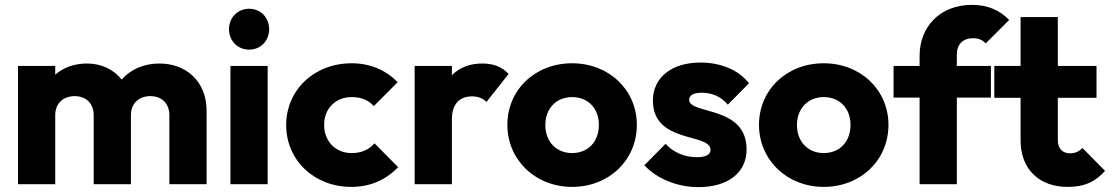

<svg xmlns="http://www.w3.org/2000/svg" viewBox="-20 -757 4573 789"><path d="M54 0H207V-284C207 -333 241 -362 287 -362C332 -362 365 -333 365 -284V0H518V-284C518 -333 552 -362 598 -362C643 -362 676 -333 676 -284V0H829V-301C829 -423 745 -496 635 -496C571 -496 517 -472 480 -430C447 -472 396 -496 338 -496C286 -496 241 -480 207 -450V-486H54Z M927 0H1080V-486H927ZM921 -637C921 -590 956 -553 1004 -553C1052 -553 1086 -590 1086 -637C1086 -684 1052 -721 1004 -721C956 -721 921 -684 921 -637Z M1423 11C1501 11 1565 -17 1616 -70L1519 -168C1496 -142 1466 -128 1425 -128C1360 -128 1312 -175 1312 -244C1312 -312 1360 -358 1425 -358C1464 -358 1494 -346 1516 -321L1614 -419C1565 -470 1500 -497 1425 -497C1272 -497 1156 -388 1156 -243C1156 -98 1272 11 1423 11Z M1684 0H1837V-267C1837 -330 1869 -361 1920 -361C1946 -361 1965 -352 1979 -338L2070 -453C2044 -482 2008 -496 1962 -496C1909 -496 1868 -479 1837 -448V-486H1684Z M2331 11C2483 11 2597 -99 2597 -244C2597 -388 2482 -497 2331 -497C2179 -497 2065 -388 2065 -244C2065 -100 2180 11 2331 11ZM2221 -243C2221 -311 2266 -358 2331 -358C2396 -358 2441 -312 2441 -244C2441 -175 2397 -128 2331 -128C2266 -128 2221 -175 2221 -243Z M2850 12C2971 12 3048 -47 3048 -143C3048 -325 2812 -285 2812 -347C2812 -365 2829 -376 2864 -376C2901 -376 2941 -363 2971 -327L3058 -415C3014 -471 2940 -500 2858 -500C2739 -500 2663 -437 2663 -344C2663 -165 2900 -212 2900 -141C2900 -122 2880 -111 2844 -111C2792 -111 2747 -131 2715 -166L2628 -78C2678 -23 2763 12 2850 12Z M3365 11C3517 11 3631 -99 3631 -244C3631 -388 3516 -497 3365 -497C3213 -497 3099 -388 3099 -244C3099 -100 3214 11 3365 11ZM3255 -243C3255 -311 3300 -358 3365 -358C3430 -358 3475 -312 3475 -244C3475 -175 3431 -128 3365 -128C3300 -128 3255 -175 3255 -243Z M3759 -528V-486H3652V-356H3759V0H3912V-356H4052V-486H3912V-533C3912 -575 3937 -600 3979 -600C4002 -600 4018 -592 4031 -579L4127 -675C4089 -714 4041 -737 3974 -737C3842 -737 3759 -646 3759 -528Z M4367 11C4441 11 4484 -13 4521 -55L4428 -149C4414 -134 4398 -127 4376 -127C4349 -127 4327 -145 4327 -179V-355H4486V-486H4327V-687H4174V-486H4066V-355H4174V-180C4174 -61 4251 11 4367 11Z"/></svg>

Font: MV Cash
Style: Bold
Weight: 700
Designer: Rodrigo Fuenzalida
Foundry: fragTYPE
Version: Version 1.100;Glyphs 3.1.2 (3151)